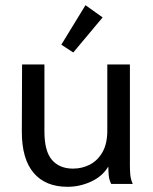

<svg xmlns="http://www.w3.org/2000/svg" viewBox="-20 -708 590 739"><path d="M240 11Q155 11 109.5 -42.5Q64 -96 64 -201L65 -460H151V-202Q151 -126 180 -92.5Q209 -59 261 -59Q296 -59 326 -74.5Q356 -90 374.5 -122.5Q393 -155 393 -205V-460H480V-72Q480 -53 481.5 -35.5Q483 -18 491 0H408Q400 -16 398.5 -33Q397 -50 397 -67Q374 -29 330.5 -9Q287 11 240 11ZM262 -506 216 -536 309 -688 375 -641Z"/></svg>

Font: Inconsolata SemiExpanded Medium
Style: Regular
Weight: 500
Width: 6
Monospace: yes
Designer: Raph Levien, Cyreal, Brenton Simpson
Foundry: Raph Levien, Cyreal, Google
Version: Version 3.001; ttfautohint (v1.8.2.53-6de2)